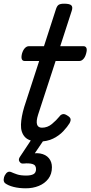

<svg xmlns="http://www.w3.org/2000/svg" viewBox="-44 -750 490 1039"><path d="M167 16Q113 16 90.5 -9Q68 -34 69.5 -76Q71 -118 87 -171L168 -420H89Q78 -420 74 -430Q70 -440 75 -460Q81 -480 91 -490Q101 -500 112 -500H194L258 -698Q264 -718 273.5 -724Q283 -730 303 -730Q334 -730 342.5 -720.5Q351 -711 344 -691L282 -500H408Q419 -500 423.5 -490.5Q428 -481 422 -460Q417 -441 407 -430.5Q397 -420 386 -420H257L162 -129Q151 -94 156.5 -76.5Q162 -59 183 -59Q213 -59 237 -79Q261 -99 278 -120Q284 -129 294.5 -132Q305 -135 320 -125Q337 -115 338 -105Q339 -95 333 -84Q321 -64 298.5 -40Q276 -16 243.5 0Q211 16 167 16ZM96 269Q59 269 29.5 261.5Q0 254 -17 241Q-25 233 -24 220.5Q-23 208 -18 199Q-11 186 -2.5 181.5Q6 177 16 181Q29 187 48 193.5Q67 200 98 200Q123 200 137 192.5Q151 185 151 165Q151 143 131.5 137.5Q112 132 85 135Q74 136 69.5 133Q65 130 61 124Q57 117 58.5 110.5Q60 104 65 97L138 -13H207L127 105L98 89Q142 75 173 80.5Q204 86 220.5 106Q237 126 237 155Q237 192 217.5 217.5Q198 243 166 256Q134 269 96 269Z"/></svg>

Font: Playwrite BE VLG
Style: Regular
Weight: 400
Designer: Veronika Burian, José Scaglione
Foundry: TypeTogether
Version: Version 1.002